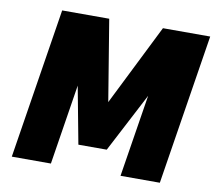

<svg xmlns="http://www.w3.org/2000/svg" viewBox="-78 -790 986 880"><g transform="rotate(10 415.5 -350.0)"><path d="M611 -700 423 -323 361 -700H142L31 0H213L272 -373L322 -107H454L598 -383L537 0H720L831 -700Z"/></g></svg>

Font: Arthouse Owned Black
Style: Italic
Weight: 900
Italic angle: -10°
Designer: Jeremy Tribby
Foundry: Tribby Type
Version: Version 1.000;PS 001.000;hotconv 1.0.88;makeotf.lib2.5.64775